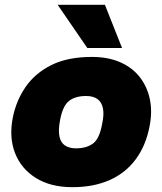

<svg xmlns="http://www.w3.org/2000/svg" viewBox="-20 -767 672 796"><path d="M280 9Q190 9 129 -29Q68 -67 42.5 -132Q17 -197 33 -279Q47 -350 86.5 -407Q126 -464 193.5 -497.5Q261 -531 361 -531Q429 -531 479.5 -508.5Q530 -486 560.5 -446Q591 -406 601.5 -354.5Q612 -303 600 -243Q585 -164 543 -107Q501 -50 434.5 -20.5Q368 9 280 9ZM295 -152Q338 -152 365 -171.5Q392 -191 403 -251Q412 -291 407 -317Q402 -343 384.5 -356Q367 -369 337 -369Q292 -369 266 -348.5Q240 -328 229 -269Q221 -227 226.5 -201Q232 -175 250 -163.5Q268 -152 295 -152ZM342 -568 219 -747H415L486 -568Z"/></svg>

Font: REM ExtraBold
Style: Italic
Weight: 800
Italic angle: -11°
Designer: Octavio Pardo
Foundry: Ashler Design
Version: Version 1.005;gftools[0.9.28]